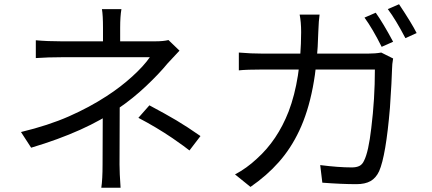

<svg xmlns="http://www.w3.org/2000/svg" viewBox="-20 -844 2040 906"><path d="M547 -713V-614H466V-713Q466 -772 461 -801H553Q547 -767 547 -713ZM799 -575Q787 -563 771 -545Q730 -495 668.5 -437Q607 -379 538 -332Q385 -224 127 -147L79 -221Q208 -252 305.5 -295Q403 -338 484 -391Q549 -433 604 -483Q659 -533 687 -574H644H569H479H389H315H272Q207 -574 149 -570V-654Q204 -649 270 -649H315H392H486H582H663H712Q751 -649 775 -655L827 -605ZM544 -68Q544 -28 549 42H458Q464 3 464 -68L465 -339L545 -374ZM845 -156 794 -192Q719 -243 633 -288L685 -347Q762 -306 812.5 -276Q863 -246 926 -202L874 -134Z M1835 -647 1781 -623Q1738 -709 1700 -761L1753 -784Q1788 -735 1835 -647ZM1946 -688 1893 -664Q1847 -752 1810 -801L1863 -824Q1923 -734 1946 -688ZM1482 -694Q1475 -402 1392 -227Q1353 -144 1296 -79.5Q1239 -15 1162 38L1089 -21Q1144 -50 1192 -95Q1289 -182 1342 -318Q1400 -470 1401 -692Q1401 -740 1394 -775H1488Q1484 -749 1482 -694ZM1830 -519Q1829 -469 1820 -335Q1801 -109 1769 -36Q1754 -4 1728.5 10.5Q1703 25 1662 25Q1592 25 1501 18L1491 -65Q1577 -54 1640 -54Q1662 -54 1676 -61Q1690 -68 1698 -86Q1719 -127 1732 -240Q1749 -377 1749 -516H1222Q1143 -516 1107 -512V-596Q1165 -591 1221 -591H1715Q1751 -591 1779 -596L1835 -568Q1830 -540 1830 -519Z"/></svg>

Font: Merged Yaku Han JP
Style: Regular
Weight: 400
Designer: Ryoko NISHIZUKA 西塚涼子 (kana, bopomofo & ideographs); Paul D. Hunt (Latin, Greek & Cyrillic); Sandoll Communications 산돌커뮤니
Foundry: Adobe
Version: Version 2.004